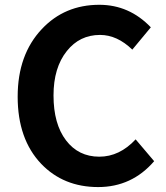

<svg xmlns="http://www.w3.org/2000/svg" viewBox="-20 -756 682 790"><path d="M383.8 13.7Q241.2 13.7 149.4 -82Q52.7 -183.6 52.7 -358.4Q52.7 -531.2 152.3 -636.7Q246.1 -736.3 388.7 -736.3Q511.7 -736.3 600.6 -643.6L524.4 -551.8Q461.9 -612.3 391.6 -612.3Q307.6 -612.3 254.9 -545.9Q200.2 -477.5 200.2 -363.3Q200.2 -246.1 251.5 -178.7Q302.7 -111.3 388.7 -111.3Q471.7 -111.3 538.1 -182.6L614.3 -92.8Q522.5 13.7 383.8 13.7Z"/></svg>

Font: Bpmf GenYo Gothic B
Style: B
Weight: 700
Foundry: But Ko
Version: Version 1.320